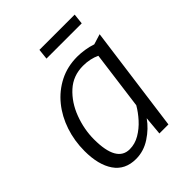

<svg xmlns="http://www.w3.org/2000/svg" viewBox="-206 -839 963 963"><g transform="rotate(-45 276.0 -357.0)"><path d="M195 8Q118 8 79 -48.5Q40 -105 40 -203Q40 -275.5 61.8 -340.5Q83.5 -405.5 124.2 -455.8Q165 -506 222 -535Q279 -564 349 -564Q372.5 -564 400.5 -559.8Q428.5 -555.5 453 -547L508 -564L432 0H368L377 -99Q346.5 -55.5 298.2 -23.8Q250 8 195 8ZM207 -49Q244.5 -49 278.5 -69Q312.5 -89 340 -119.5Q367.5 -150 386 -182L427 -492Q387.5 -511 337 -511Q266.5 -511 217 -466Q167 -420.5 141 -350.8Q115 -281 115 -211Q115 -49 207 -49ZM233 -666 239 -722H489L483 -666Z"/></g></svg>

Font: Merriweather Sans Light
Style: Italic
Weight: 300
Italic angle: -7.5°
Designer: Eben Sorkin
Foundry: Eben Sorkin
Version: Version 2.001; ttfautohint (v1.8.3)